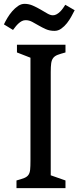

<svg xmlns="http://www.w3.org/2000/svg" viewBox="-35 -979 408 999"><path d="M50.8 -40Q76.2 -46.9 90.8 -52.7Q105.5 -58.6 112.8 -68.8Q120.1 -79.1 121.8 -96.2Q123.5 -113.3 123.5 -142.6V-678.7L53.2 -706.1V-746.1H305.7V-706.1Q279.8 -699.2 264.6 -693.4Q249.5 -687.5 241.7 -677.2Q233.9 -667 231.4 -649.9Q229 -632.8 229 -603.5V-66.9L305.7 -40V0H50.8ZM248.5 -818.4Q223.6 -818.4 203.9 -827.1Q184.1 -835.9 166.5 -846.2Q148.9 -856.4 132.6 -865.2Q116.2 -874 98.6 -874Q87.4 -874 78.4 -869.1Q69.3 -864.3 61.3 -856.9Q53.2 -849.6 46.1 -840.6Q39.1 -831.5 32.7 -823.2L-14.6 -852.1Q-7.8 -866.7 3.2 -885.3Q14.2 -903.8 28.3 -920.2Q42.5 -936.5 58.8 -947.8Q75.2 -959 92.8 -959Q115.2 -959 136.2 -949.7Q157.2 -940.4 176.3 -929.2Q195.3 -918 211.4 -908.7Q227.5 -899.4 240.2 -899.4Q250.5 -899.4 260.3 -905Q270 -910.6 278.3 -918.9Q286.6 -927.2 293.2 -936.8Q299.8 -946.3 304.7 -954.1L353.5 -925.8Q346.7 -912.6 336.7 -894Q326.7 -875.5 313.5 -858.6Q300.3 -841.8 283.9 -830.1Q267.6 -818.4 248.5 -818.4Z"/></svg>

Font: Donegal One
Style: Regular
Weight: 400
Designer: Gary Lonergan
Foundry: Sorkin Type Co.
Version: Version 1.004